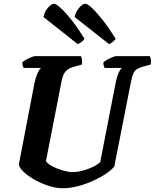

<svg xmlns="http://www.w3.org/2000/svg" viewBox="-20 -1003 825 1023"><path d="M313 0Q278 0 237 -13.5Q196 -27 160 -48Q124 -69 102 -91Q80 -113 81 -130L164 -562Q170 -591 180 -613Q190 -635 199 -641H106Q104 -645 101 -653Q98 -661 99 -671Q106 -678 120 -685.5Q134 -693 147.5 -698.5Q161 -704 167 -704H411Q414 -699 416.5 -687.5Q419 -676 416 -659L370 -646Q341 -638 327 -619.5Q313 -601 306 -560L225 -145Q235 -129 261.5 -115.5Q288 -102 317.5 -94Q347 -86 366 -86Q391 -86 419.5 -93.5Q448 -101 473.5 -113Q499 -125 514 -139L596 -561Q603 -595 612.5 -616Q622 -637 630 -641H537Q536 -645 533 -653Q530 -661 531 -671Q538 -678 552 -685.5Q566 -693 579.5 -698.5Q593 -704 599 -704H778Q781 -699 783.5 -687.5Q786 -676 783 -659L742 -648Q722 -642 710 -635Q698 -628 690 -610Q682 -592 675 -553L589 -116Q576 -99 547 -79Q518 -59 479 -41Q440 -23 397 -11.5Q354 0 313 0ZM561 -768 378 -912Q382 -937 400.5 -960Q419 -983 435 -983Q446 -983 471 -959.5Q496 -936 529 -894Q562 -852 596 -797Q593 -790 582.5 -781Q572 -772 561 -768ZM394 -768 212 -912Q215 -937 234 -960Q253 -983 268 -983Q279 -983 304.5 -959.5Q330 -936 363 -894Q396 -852 430 -797Q427 -790 416.5 -781Q406 -772 394 -768Z"/></svg>

Font: Texturina 72pt 72pt ExtraBold
Style: Italic
Weight: 800
Italic angle: -11°
Designer: Guillermo Torres Carreño
Foundry: Omnibus-Type
Version: Version 1.002; ttfautohint (v1.8.3)